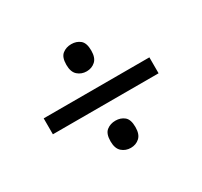

<svg xmlns="http://www.w3.org/2000/svg" viewBox="-105 -722 781 741"><g transform="rotate(-30 286.0 -352.0)"><path d="M285 -462Q262 -462 245.5 -476.5Q229 -491 229 -523Q229 -557 245.5 -570Q262 -583 285 -583Q308 -583 324 -570Q340 -557 340 -523Q340 -491 324 -476.5Q308 -462 285 -462ZM50 -317V-388H521V-317ZM285 -121Q262 -121 245.5 -135.5Q229 -150 229 -182Q229 -216 245.5 -229Q262 -242 285 -242Q308 -242 324 -229Q340 -216 340 -182Q340 -150 324 -135.5Q308 -121 285 -121Z"/></g></svg>

Font: Noto Sans Sogdian
Style: Regular
Weight: 400
Designer: Monotype Design Team
Foundry: Monotype Imaging Inc.
Version: Version 2.002; ttfautohint (v1.8.4.7-5d5b)